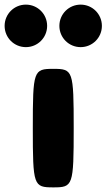

<svg xmlns="http://www.w3.org/2000/svg" viewBox="-82 -811 461 831"><path d="M30 -791C81 -791 122 -750 122 -699C122 -648 81 -607 30 -607C-21 -607 -62 -648 -62 -699C-62 -750 -21 -791 30 -791ZM267 -791C318 -791 359 -750 359 -699C359 -648 318 -607 267 -607C216 -607 175 -648 175 -699C175 -750 216 -791 267 -791ZM149 -513C63 -513 60 -506 60 -257C60 -7 63 0 149 0C234 0 237 -7 237 -257C237 -506 234 -513 149 -513Z"/></svg>

Font: Hussar Print
Style: Bold
Weight: 700
Foundry: Cannot Into Space Fonts
Version: Version 2.00